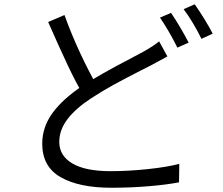

<svg xmlns="http://www.w3.org/2000/svg" viewBox="-20 -834 1040 894"><path d="M684.2 -530.4 638.4 -507.2Q560.2 -467.2 508.7 -439Q457.2 -410.8 405 -376.8Q332.2 -329.2 294.1 -279Q256 -228.8 256 -173.2Q256 -109 316.8 -73Q377.6 -37 494.4 -37Q576.8 -37 666.8 -46.4Q756.8 -55.8 814.8 -71L813.6 15Q753.6 26.4 670.3 33.3Q587 40.2 498.4 40.2Q348.4 40.2 262.5 -8.9Q176.6 -58 176.6 -164.8Q176.6 -242 224.4 -307.7Q272.2 -373.4 365 -435Q443.6 -486.4 583.6 -559.2L650.6 -595Q696 -620.6 721 -641.4L759.4 -571.2Q723.4 -551.2 684.2 -530.4ZM433.8 -430.8 368.4 -391.4Q334.8 -446.6 294.9 -531.2Q255 -615.8 204.2 -731.6L280.2 -764Q312.4 -674.6 353.3 -586.9Q394.2 -499.2 433.8 -430.8ZM858.4 -635.4 805.8 -612.2 797.8 -628.2Q782.6 -658.4 762.5 -692.6Q742.4 -726.8 724.8 -752L776.4 -774Q795.8 -745.8 819.5 -705.7Q843.2 -665.6 858.4 -635.4ZM970.4 -677.2 918 -653.2Q901 -688.2 878.3 -726.3Q855.6 -764.4 835 -791.2L886.6 -814Q907 -785.4 931.7 -745.3Q956.4 -705.2 970.4 -677.2Z"/></svg>

Font: 寒蝉端黑体 Light
Style: Regular
Weight: 300
Designer: ChillDuanSans {Warren2060}; 
Source Han Sans {Ryoko NISHIZUKA 西塚涼子 (kana, bopomofo & ideographs); Paul D. Hunt (Latin, G
Foundry: ChillType&Adobe
Version: Version 1.300;Glyphs 3.3 (3306)